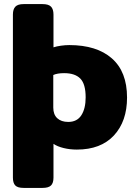

<svg xmlns="http://www.w3.org/2000/svg" viewBox="-20 -715 663 937"><path d="M43 152V-644Q43 -670 55 -682.5Q67 -695 95 -695H188Q217 -695 229 -682.5Q241 -670 241 -644V-484Q256 -489 277.5 -492Q299 -495 318 -495Q452 -495 526 -430Q600 -365 600 -239Q600 -123 536 -54Q472 15 355 15Q321 15 290.5 7.5Q260 0 241 -13V152Q241 178 229 190Q217 202 188 202H95Q66 202 54.5 190Q43 178 43 152ZM398 -240Q398 -305 372 -331.5Q346 -358 293 -358Q260 -358 240 -349V-190Q240 -156 259.5 -138Q279 -120 313 -120Q356 -120 377 -152.5Q398 -185 398 -240Z"/></svg>

Font: Mitr SemiBold
Style: Regular
Weight: 600
Designer: Thanarat Vachiruckul
Foundry: Cadson Demak
Version: Version 1.002